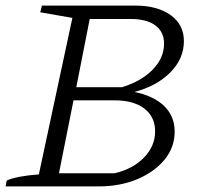

<svg xmlns="http://www.w3.org/2000/svg" viewBox="-27 -667 722 687"><path d="M-7 0 -3 -21Q32 -37 112 -43L232 -603L117 -623L123 -647H457Q536 -647 583.5 -613Q631 -579 631 -520Q631 -457 582.5 -408Q534 -359 454 -338Q523 -324 560.5 -287.5Q598 -251 598 -196Q598 -140 562 -96Q526 -52 464.5 -26Q403 0 325 0ZM441 -599H294L246 -355H410Q480 -377 520 -418.5Q560 -460 560 -511Q560 -553 529 -576Q498 -599 441 -599ZM184 -47H383Q448 -62 488 -103Q528 -144 528 -197Q528 -249 489.5 -278.5Q451 -308 383 -308H236Z"/></svg>

Font: Piazzolla Light
Style: Italic
Weight: 300
Italic angle: -11.3°
Designer: Juan Pablo del Peral
Foundry: Huerta Tipografica
Version: Version 1.330